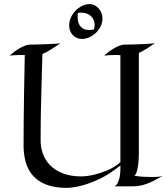

<svg xmlns="http://www.w3.org/2000/svg" viewBox="-20 -918 822 946"><path d="M277.8 -705.1Q258.3 -691.4 234.6 -676.3Q210.9 -661.1 189 -651.9Q187 -589.4 185.8 -538.1Q184.6 -486.8 183.3 -445.6Q182.1 -404.3 181.6 -372.6Q181.2 -340.8 180.7 -316.9Q179.7 -261.2 180.2 -231.9Q179.2 -197.3 189.9 -164.6Q200.7 -131.8 224.9 -106Q249 -80.1 288.1 -64.5Q327.1 -48.8 382.8 -48.8Q413.1 -49.8 445.8 -57.6Q473.6 -64.5 507.3 -78.1Q541 -91.8 573.2 -118.2V-646Q566.4 -647 559.1 -647Q551.8 -647 544.9 -647Q531.2 -647 517.8 -646.2Q504.4 -645.5 493.2 -644Q516.1 -664.6 533.9 -675.3Q551.8 -686 564.5 -691.4Q579.1 -697.3 589.8 -698.2Q599.1 -698.2 613.3 -698.5Q627.4 -698.7 643.3 -699.2Q659.2 -699.7 675.5 -700.4Q691.9 -701.2 705.8 -701.9Q719.7 -702.6 729.7 -703.4Q739.7 -704.1 743.2 -705.1Q726.1 -692.9 704.8 -679.4Q683.6 -666 664.1 -657.2V-153.8Q663.6 -129.9 661.1 -109.4Q658.7 -91.8 654.5 -75Q650.4 -58.1 642.1 -51.8Q669.4 -47.9 690.4 -46.9Q711.4 -45.9 727.1 -45.9Q754.9 -45.9 767.1 -47.9Q779.3 -49.8 780.8 -50.8Q757.8 -37.6 738.8 -28.1Q719.7 -18.6 702.9 -12.5Q686 -6.3 670.2 -3.2Q654.3 0 638.2 0H543Q554.2 -3.9 560.3 -17.1Q566.4 -30.3 569.3 -44.4Q572.8 -60.5 573.2 -80.1V-103Q521.5 -61 474.6 -38.6Q427.7 -16.1 391.1 -5.9Q348.6 6.3 311 7.8Q249.5 7.8 207.8 -8.5Q166 -24.9 140.9 -54.2Q115.7 -83.5 105.2 -124.5Q94.7 -165.5 96.2 -214.8Q95.7 -255.4 96.7 -316.9Q97.2 -369.6 98.4 -450.9Q99.6 -532.2 102.1 -647H80.1Q66.4 -647 52.7 -646.2Q39.1 -645.5 27.8 -644Q50.8 -664.6 68.6 -675.3Q86.4 -686 99.1 -691.4Q113.8 -697.3 125 -698.2Q134.3 -698.2 148.4 -698.5Q162.6 -698.7 178.5 -699.2Q194.3 -699.7 210.7 -700.4Q227.1 -701.2 241 -701.9Q254.9 -702.6 264.6 -703.4Q274.4 -704.1 277.8 -705.1ZM780.8 -50.8V-51.3H781.2Q781.7 -51.8 782.2 -51.8ZM484.9 -826.2Q484.9 -806.6 476.1 -788.6Q467.3 -770.5 452.9 -756.6Q438.5 -742.7 420.4 -734.4Q402.3 -726.1 383.8 -726.1Q371.1 -726.1 359.9 -730.7Q348.6 -735.4 339.8 -744.1Q331.1 -752.9 325.9 -765.1Q320.8 -777.3 320.8 -793Q320.8 -813 329.3 -831.8Q337.9 -850.6 352.1 -865.2Q366.2 -879.9 384.5 -888.9Q402.8 -897.9 421.9 -897.9Q434.1 -897.9 445.6 -892.3Q457 -886.7 465.8 -877Q474.6 -867.2 479.7 -854.2Q484.9 -841.3 484.9 -826.2ZM363.8 -854Q358.4 -812.5 374 -791.3Q389.6 -770 418.9 -770Q428.7 -770 442.9 -772.9Q449.2 -795.9 443.8 -812.7Q438.5 -829.6 426.3 -840.1Q414.1 -850.6 397.2 -854Q380.4 -857.4 363.8 -854Z"/></svg>

Font: Quintessential
Style: Regular
Weight: 400
Designer: Astigmatic (AOETI)
Foundry: Astigmatic (AOETI)
Version: Version 1.000